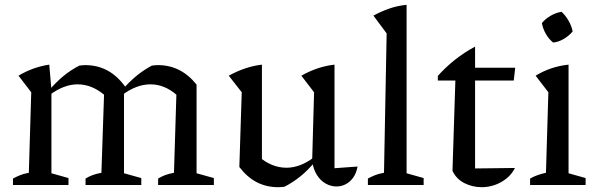

<svg xmlns="http://www.w3.org/2000/svg" viewBox="-20 -770 2477 799"><path d="M34 0V-27Q47 -34 62.5 -40.5Q78 -47 100 -51L110 -386L57 -455Q117 -491 185 -501L194 -396V-49L265 -29V0ZM336 0V-27Q349 -35 364.5 -41Q380 -47 402 -51L413 -376L502 -408L496 -392V-49L568 -29V0ZM413 -376Q361 -419 303 -419Q246 -419 187 -375L185 -395Q213 -428 244 -453.5Q275 -479 310 -497Q317 -498 323.5 -498.5Q330 -499 336 -499Q385 -499 426.5 -477Q468 -455 502 -408ZM638 0V-27Q651 -35 666.5 -41Q682 -47 704 -51L714 -376L798 -418V-49L870 -29V0ZM714 -376Q664 -419 606 -419Q548 -419 489 -375L488 -395Q516 -428 547 -453.5Q578 -479 612 -497Q619 -498 625.5 -498.5Q632 -499 638 -499Q685 -499 725 -479Q765 -459 798 -418Z M1372 -70 1468 -77Q1463 -49 1449.5 -30.5Q1436 -12 1418 -3Q1400 6 1380 6Q1357 6 1335.5 -6Q1314 -18 1299 -41.5Q1284 -65 1279 -99L1287 -386L1234 -455Q1301 -493 1372 -501ZM1164 7Q1157 8 1150.5 8.5Q1144 9 1138 9Q1089 9 1049 -11.5Q1009 -32 976 -75L1055 -120Q1110 -72 1172 -72Q1229 -72 1286 -115L1289 -95Q1261 -61 1230 -36Q1199 -11 1164 7ZM976 -75 986 -386 932 -455Q1001 -493 1070 -501V-88Z M1511 0V-27Q1524 -34 1539.5 -40.5Q1555 -47 1578 -51L1589 -631L1534 -705Q1565 -722 1599 -734Q1633 -746 1672 -750V-49L1743 -29V0Z M1957 -576V-488H2124L2118 -435H1957V-69L2123 -71Q2110 -45 2087.5 -27Q2065 -9 2038.5 0Q2012 9 1985 9Q1946 9 1912.5 -8Q1879 -25 1863 -59L1875 -435H1802V-454Q1834 -490 1873 -521Q1912 -552 1957 -576Z M2186 0V-27Q2200 -35 2216.5 -41Q2233 -47 2252 -51L2262 -386L2209 -455Q2240 -474 2274 -485.5Q2308 -497 2346 -501V-49L2417 -29V0ZM2317 -721Q2334 -705 2346.5 -683Q2359 -661 2363 -639Q2348 -621 2326 -608Q2304 -595 2282 -593Q2264 -607 2251.5 -629Q2239 -651 2235 -674Q2250 -692 2271.5 -704.5Q2293 -717 2317 -721Z"/></svg>

Font: Piazzolla Thin Medium
Style: Regular
Weight: 500
Version: Version 2.005